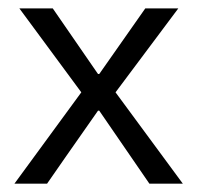

<svg xmlns="http://www.w3.org/2000/svg" viewBox="-20 -440 472 460"><path d="M14.6 0Q34.2 0 92.8 0Q123 -43.9 214.8 -174.8Q215.8 -174.8 217.8 -174.8Q248 -130.9 337.9 0Q358.4 0 418 0Q377.9 -54.7 256.8 -218.8Q294.9 -269.5 407.2 -419.9Q387.7 -419.9 328.1 -419.9Q300.8 -380.9 217.8 -262.7Q216.8 -262.7 214.8 -262.7Q187.5 -302.7 106.4 -419.9Q85.9 -419.9 26.4 -419.9Q63.5 -370.1 174.8 -218.8Q134.8 -164.1 14.6 0Z"/></svg>

Font: TextaAlt
Style: Regular
Weight: 400
Designer: Daniel Hernandez & Miguel Hernandez
Version: Version 1.005;com.myfonts.easy.latinotype.texta.alt-regular.